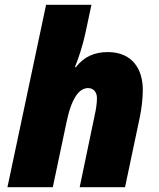

<svg xmlns="http://www.w3.org/2000/svg" viewBox="-20 -780 662 800"><path d="M11 0H200L257 -270C278 -372 310 -413 347 -413C367 -413 384 -399 384 -371C384 -348 379 -319 375 -302L312 0H501L563 -294C570 -329 575 -369 575 -406C575 -491 532 -563 429 -563C374 -563 330 -544 296 -500H292C306 -534 325 -591 335 -638L361 -760H172Z"/></svg>

Font: Noto Sans Black
Style: Italic
Weight: 900
Italic angle: -12°
Designer: Monotype Design Team
Foundry: Monotype Imaging Inc.
Version: Version 2.013